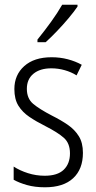

<svg xmlns="http://www.w3.org/2000/svg" viewBox="-20 -785 408 815"><path d="M332 -136Q332 -67 290.5 -28.5Q249 10 171 10Q128 10 94.5 0.5Q61 -9 38 -22V-78Q64 -61 98.5 -50Q133 -39 170 -39Q224 -39 250.5 -64.5Q277 -90 277 -134Q277 -177 251 -200Q225 -223 172 -250Q134 -269 104.5 -289Q75 -309 58 -336.5Q41 -364 41 -407Q41 -467 83 -504.5Q125 -542 199 -542Q235 -542 267.5 -533.5Q300 -525 327 -510L305 -465Q283 -479 255 -487Q227 -495 198 -495Q150 -495 122 -472Q94 -449 94 -408Q94 -367 120.5 -344.5Q147 -322 201 -294Q239 -275 268 -255Q297 -235 314.5 -207Q332 -179 332 -136ZM309 -757Q294 -735 270.5 -707Q247 -679 221 -652Q195 -625 174 -606H139V-617Q169 -654 196.5 -692Q224 -730 244 -765H309Z"/></svg>

Font: Noto Sans Lao Condensed Light
Style: Regular
Weight: 300
Width: 3
Designer: Monotype Design Team
Foundry: Monotype Imaging Inc.
Version: Version 2.003; ttfautohint (v1.8.4.7-5d5b)